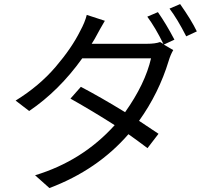

<svg xmlns="http://www.w3.org/2000/svg" viewBox="-20 -866 1040 954"><path d="M711.9 -783.2 764.6 -805.7Q805.7 -747.1 846.7 -668.9L793.9 -644.5L840.8 -617.2Q827.1 -593.8 818.4 -564.5Q769.5 -403.3 670.9 -265.6Q718.8 -234.4 767.6 -201.2L712.9 -129.9Q657.2 -171.9 618.2 -199.2Q463.9 -21.5 225.6 68.4L154.3 4.9Q389.6 -66.4 549.8 -244.1Q444.3 -311.5 330.1 -376L381.8 -434.6Q480.5 -382.8 601.6 -308.6Q701.2 -449.2 730.5 -576.2H388.7Q273.4 -415 125 -314.5L57.6 -366.2Q174.8 -438.5 255.9 -533.2Q336.9 -627.9 378.9 -712.9Q402.3 -755.9 411.1 -792L501 -762.7Q475.6 -719.7 457 -684.6Q454.1 -677.7 435.5 -648.4H709Q752 -648.4 775.4 -657.2L792 -647.5Q752.9 -727.5 711.9 -783.2ZM822.3 -823.2 875 -845.7Q930.7 -766.6 958 -710L905.3 -685.5Q860.4 -773.4 822.3 -823.2Z"/></svg>

Font: Gen Shin Gothic Regular
Style: Regular
Weight: 400
Designer: [Source Han Sans]
Ryoko NISHIZUKA  (kana & ideographs); Paul D. Hunt (Latin, Greek & Cyrillic); Wenlong ZHANG  (bopomofo
Version: Version 1.002.20150607